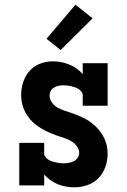

<svg xmlns="http://www.w3.org/2000/svg" viewBox="-20 -789 540 817"><path d="M296 8Q278 8 260.5 5Q243 2 226 -5Q209 -12 194.5 -22.5Q180 -33 168 -46V0H62V-181H168V-136Q168 -128 173.5 -121Q179 -114 186 -109.5Q193 -105 201 -102.5Q209 -100 217.5 -98Q226 -96 234.5 -95Q243 -94 251 -94Q262 -94 273 -96Q284 -98 294 -103Q304 -108 310.5 -117.5Q317 -127 317 -138Q317 -154 307 -167Q297 -180 283.5 -188Q270 -196 255 -201Q240 -206 225.5 -211Q211 -216 196.5 -222Q182 -228 168 -235.5Q154 -243 141 -252Q128 -261 117 -272Q106 -283 97 -296Q88 -309 82 -323.5Q76 -338 73 -353.5Q70 -369 70 -385Q70 -412 78.5 -439Q87 -466 105.5 -487Q124 -508 150.5 -518Q177 -528 205 -528Q223 -528 240.5 -524.5Q258 -521 274.5 -514.5Q291 -508 305.5 -497.5Q320 -487 332 -474V-520H438V-339H332V-384Q332 -392 326.5 -399Q321 -406 314 -410.5Q307 -415 299 -417.5Q291 -420 283 -422Q275 -424 266.5 -425Q258 -426 250 -426Q240 -426 229.5 -424Q219 -422 210 -416.5Q201 -411 196 -402Q191 -393 191 -382Q191 -367 200.5 -353.5Q210 -340 223.5 -332Q237 -324 252 -319Q267 -314 282 -309Q297 -304 311.5 -298Q326 -292 340 -285Q354 -278 366.5 -268.5Q379 -259 390 -248Q401 -237 410 -224Q419 -211 425.5 -196.5Q432 -182 435 -166.5Q438 -151 438 -136Q438 -107 428.5 -79.5Q419 -52 399.5 -31.5Q380 -11 352.5 -1.5Q325 8 296 8ZM238 -576 178 -624 301 -769 374 -711Z"/></svg>

Font: Iosevka Curly Slab Extrabold
Style: Regular
Weight: 800
Monospace: yes
Designer: Belleve Invis
Foundry: Belleve Invis
Version: Version 22.1.2; ttfautohint (v1.8.4)